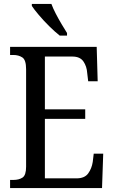

<svg xmlns="http://www.w3.org/2000/svg" viewBox="-20 -951 576 971"><path d="M31 0V-41H47Q76 -41 94 -53Q112 -65 112 -108V-601Q112 -648 93 -660.5Q74 -673 47 -673H31V-714H469L474 -540H426L421 -582Q419 -615 402 -640Q385 -665 346 -665H207V-398H411V-350H207V-49H367Q408 -49 426 -74Q444 -99 449 -132L454 -174H502L496 0ZM282 -771Q259 -789 230 -817.5Q201 -846 176.5 -875Q152 -904 141 -921V-931H240Q248 -909 262 -882Q276 -855 291.5 -829Q307 -803 319 -784V-771Z"/></svg>

Font: Noto Serif Tamil Condensed
Style: Regular
Weight: 400
Width: 3
Designer: Indian Type Foundry, Tom Grace, and the Monotype Design Team
Foundry: Monotype Imaging Inc.
Version: Version 2.004; ttfautohint (v1.8.4.7-5d5b)